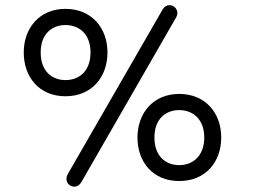

<svg xmlns="http://www.w3.org/2000/svg" viewBox="-20 -702 980 736"><path d="M292 -4 655 -635C676 -671 625 -703 603 -665L240 -35C218 4 270 34 292 -4ZM231 -333C332 -333 392 -407 392 -501C392 -594 332 -668 231 -668C131 -668 71 -594 71 -501C71 -407 130 -333 231 -333ZM231 -395C179 -395 136 -429 136 -501C136 -572 179 -606 231 -606C284 -606 327 -571 327 -501C327 -430 284 -395 231 -395ZM667 -8C768 -8 828 -81 828 -175C828 -268 768 -342 667 -342C567 -342 507 -268 507 -175C507 -81 566 -8 667 -8ZM667 -69C615 -69 572 -103 572 -175C572 -246 615 -280 667 -280C719 -280 763 -245 763 -175C763 -104 719 -69 667 -69Z"/></svg>

Font: SN Pro Medium
Style: Regular
Weight: 500
Designer: Tobias Whetton
Foundry: Supernotes
Version: Version 1.003;Glyphs 3.3 (3324)